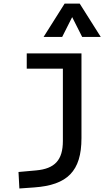

<svg xmlns="http://www.w3.org/2000/svg" viewBox="-20 -815 626 1069"><path d="M87.9 234.4 170.9 228.5C354.5 215.3 433.6 138.7 433.6 -45.9V-517.6H128.9V-432.6H330.1V-30.3C330.1 76.2 285.2 124.5 180.7 133.8L83 142.6ZM222.7 -609.4H326.2L381.8 -719.7L437.5 -609.4H541L423.8 -794.9H339.8Z"/></svg>

Font: Cascadia Code PL
Style: Regular
Weight: 400
Monospace: yes
Designer: Aaron Bell
Foundry: Saja Typeworks
Version: Version 2404.023